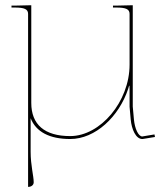

<svg xmlns="http://www.w3.org/2000/svg" viewBox="-20 -542 650 752"><path d="M500 -521.5 435 -520H422.5V-512.5H435C473.5 -512.5 487.5 -506 487.5 -487.5V-289C487.5 -144 373 -9 255 -9C154 -9 102.5 -54.5 102.5 -139V-521.5L37.5 -520H25V-512.5H37.5C76 -512.5 90 -506 90 -487.5V190C103 190 112 182.5 112 172C112 147 100 106 100 52.5V-79C121 -25.5 174 2.5 255 2.5C353.5 2.5 446 -85 482 -194C484.5 -202 485.5 -207 486.5 -207C487 -207 487.5 -203 487.5 -194V-124L492 -73.5C495.5 -36.5 511.5 2.5 537.5 2.5H538.5L587 -5.5L585 -15.5L537 -7.5C522 -8 508 -37.5 504.5 -74.5L500 -124.5Z"/></svg>

Font: ZnikomitSC
Style: Regular
Weight: 100
Designer: gluk
Foundry: gluk
Version: Version 0.55